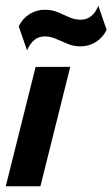

<svg xmlns="http://www.w3.org/2000/svg" viewBox="-25 -650 392 670"><path d="M-4.9 0 99.3 -416.7H220.1L116 0ZM69.4 -474.3 40.3 -558.3Q54.2 -586.1 78.5 -601Q102.8 -616 131.2 -616Q156.2 -616 176.7 -607.3Q197.2 -598.6 216.7 -589.9Q236.1 -581.2 256.2 -581.2Q278.5 -581.2 293.7 -594.1Q309 -606.9 318.1 -629.9L347.2 -545.8Q333.3 -518.1 309 -503.1Q284.7 -488.2 256.2 -488.2Q231.9 -488.2 211.1 -496.9Q190.3 -505.6 170.8 -514.2Q151.4 -522.9 131.2 -522.9Q109.7 -522.9 94.4 -510.1Q79.2 -497.2 69.4 -474.3Z"/></svg>

Font: Afacad
Style: Italic
Weight: 400
Italic angle: -14°
Designer: Kristian Moeller
Foundry: Dicotype
Version: Version 1.000